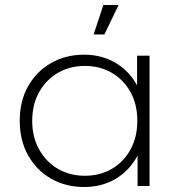

<svg xmlns="http://www.w3.org/2000/svg" viewBox="-20 -745 719 769"><path d="M355 -607 394 -725H455L398 -607ZM317 4Q243 4 184.5 -29.5Q126 -63 92.5 -123Q59 -183 59 -261Q59 -340 92.5 -399.5Q126 -459 184.5 -492.5Q243 -526 317 -526Q386 -526 441.5 -494Q497 -462 529 -403Q529 -403 529 -403V-522H579V0H531V-123Q530 -122 530 -120Q497 -60 442 -28Q387 4 317 4ZM320 -41Q380 -41 427.5 -68.5Q475 -96 502.5 -146Q530 -196 530 -261Q530 -327 502.5 -376.5Q475 -426 427.5 -453.5Q380 -481 320 -481Q260 -481 212.5 -453.5Q165 -426 137 -376.5Q109 -327 109 -261Q109 -196 137 -146Q165 -96 212.5 -68.5Q260 -41 320 -41Z"/></svg>

Font: Montserrat Z Light
Style: Regular
Weight: 300
Designer: Julieta Ulanovsky
Foundry: Julieta Ulanovsky
Version: Version 8.000